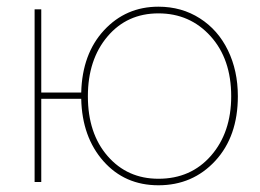

<svg xmlns="http://www.w3.org/2000/svg" viewBox="-20 -547 781 577"><path d="M456.1 9.8Q355 9.8 290.8 -62.7Q226.6 -135.3 224.1 -250H104V0H84V-519H104V-269H224.1Q227.1 -385.3 292.7 -456.1Q358.4 -526.9 456.1 -526.9Q525.9 -526.9 580.6 -491.9Q635.3 -457 665 -395.8Q694.8 -334.5 694.8 -257.8Q694.8 -137.2 627 -63.7Q559.1 9.8 456.1 9.8ZM456.1 -9.8Q553.7 -9.8 614.3 -79.3Q674.8 -148.9 674.8 -257.8Q674.8 -369.6 612.8 -438.2Q550.8 -506.8 456.1 -506.8Q361.8 -506.8 303 -437.3Q244.1 -367.7 244.1 -257.8Q244.1 -146 303.5 -77.9Q362.8 -9.8 456.1 -9.8Z"/></svg>

Font: Rawline Thin
Style: Regular
Weight: 250
Designer: Matt McInerney, Pablo Impallari, Rodrigo Fuenzalida
Foundry: Matt McInerney, Pablo Impallari, Rodrigo Fuenzalida
Version: Version 4.020;PS 004.020;hotconv 1.0.88;makeotf.lib2.5.64775